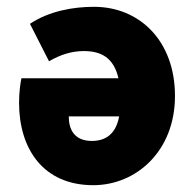

<svg xmlns="http://www.w3.org/2000/svg" viewBox="-20 -532 566 564"><path d="M254 12C380 12 494 -88 494 -250C494 -412 390 -512 256 -512C196 -512 125 -500 68 -462L124 -352C158 -372 192 -382 226 -382C278 -382 314 -362 328 -302H43C40 -290 36 -260 36 -230C36 -96 106 12 254 12ZM250 -118C198 -118 182 -152 182 -190H330C320 -136 288 -118 250 -118Z"/></svg>

Font: Source Sans Pro Black
Style: Regular
Weight: 900
Designer: Paul D. Hunt
Foundry: Adobe Systems Incorporated
Version: Version 3.006;hotconv 1.0.111;makeotfexe 2.5.65597